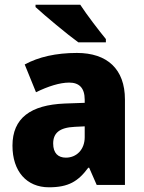

<svg xmlns="http://www.w3.org/2000/svg" viewBox="-20 -786 611 816"><path d="M321 -766H131V-756C170 -720 267 -639 313 -606H430V-620C402 -654 349 -723 321 -766ZM307 -561C218 -561 144 -544 85 -512L133 -394C184 -419 234 -435 274 -435C316 -435 340 -413 340 -362V-349L255 -346C110 -340 33 -284 33 -167C33 -58 93 10 188 10C271 10 312 -15 355 -73H359L391 0H511V-363C511 -493 435 -561 307 -561ZM298 -247 340 -249V-203C340 -150 305 -116 260 -116C227 -116 206 -135 206 -176C206 -220 232 -244 298 -247Z"/></svg>

Font: Noto Sans Bengali SemiCondensed ExtraBold
Style: Regular
Weight: 800
Width: 4
Designer: Joana Ranito - Universal Thirst; Jelle Bosma - Monotype Design Team
Foundry: Universal Thirst ehf.
Version: Version 3.000